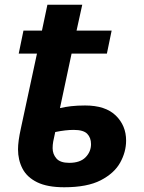

<svg xmlns="http://www.w3.org/2000/svg" viewBox="-20 -780 608 810"><path d="M251 10Q180 10 137 -11Q94 -32 75 -68.5Q56 -105 56 -150Q56 -184 68 -238L136 -554H59L79 -651H157L180 -760H327L303 -651H451L431 -554H282L233 -324Q254 -329 280 -332Q306 -335 339 -335Q425 -335 468.5 -292.5Q512 -250 512 -187Q512 -139 487 -94Q462 -49 405 -19.5Q348 10 251 10ZM272 -93Q318 -93 341 -116.5Q364 -140 364 -172Q364 -199 348 -215.5Q332 -232 291 -232Q257 -232 213 -223Q207 -197 204.5 -183Q202 -169 202 -155Q202 -130 218 -111.5Q234 -93 272 -93Z"/></svg>

Font: Noto IKEA Latin
Style: Bold Italic
Weight: 700
Italic angle: -12°
Designer: Monotype Design Team
Foundry: Monotype Imaging Inc.
Version: Version 1.0